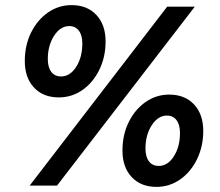

<svg xmlns="http://www.w3.org/2000/svg" viewBox="-20 -726 859 751"><path d="M210 -345Q149 -345 113 -383.5Q77 -422 77 -487Q77 -549 101.5 -598.5Q126 -648 167.5 -677Q209 -706 260 -706Q321 -706 357 -667.5Q393 -629 393 -564Q393 -503 368.5 -453Q344 -403 302.5 -374Q261 -345 210 -345ZM219 -427Q254 -427 278 -464.5Q302 -502 302 -556Q302 -588 288.5 -606Q275 -624 251 -624Q216 -624 191.5 -586Q167 -548 167 -495Q167 -463 180.5 -445Q194 -427 219 -427ZM96 0 634 -700H742L203 0ZM592 5Q531 5 495 -33.5Q459 -72 459 -137Q459 -199 483.5 -248.5Q508 -298 549.5 -327Q591 -356 642 -356Q703 -356 739 -317.5Q775 -279 775 -214Q775 -153 750.5 -103Q726 -53 684.5 -24Q643 5 592 5ZM601 -77Q636 -77 660 -114.5Q684 -152 684 -206Q684 -238 670.5 -256Q657 -274 633 -274Q598 -274 573.5 -236Q549 -198 549 -145Q549 -113 562.5 -95Q576 -77 601 -77Z"/></svg>

Font: Red Hat Text
Style: Bold Italic
Weight: 700
Italic angle: -12°
Designer: Pentagram, MCKL
Foundry: Pentagram, MCKL
Version: Version 1.023; ttfautohint (v1.8.3)